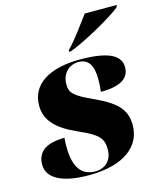

<svg xmlns="http://www.w3.org/2000/svg" viewBox="-114 -840 791 935"><g transform="rotate(-15 281.5 -373.0)"><path d="M281 -604 279 -596H290C376 -628 528 -716 560 -746L563 -756H402C370 -714 319 -641 281 -604ZM218 10C401 10 487 -68 487 -171C487 -242 454 -288 343 -339C241 -385 226 -403 226 -447C226 -502 266 -536 309 -536C361 -536 383 -501 383 -429C383 -410 382 -390 379 -367C469 -367 524 -392 524 -453C524 -504 482 -546 321 -546C165 -546 71 -486 71 -380C71 -304 122 -254 219 -211C321 -166 339 -144 339 -87C339 -35 305 0 254 0C195 0 148 -35 148 -150C148 -164 148 -180 150 -197C61 -197 11 -166 11 -98C11 -30 84 10 218 10Z"/></g></svg>

Font: Noto Serif Display Black
Style: Italic
Weight: 900
Italic angle: -12°
Designer: Monotype Design Team
Foundry: Monotype Imaging Inc.
Version: Version 2.009